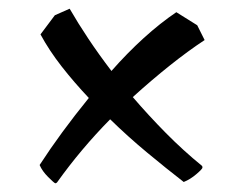

<svg xmlns="http://www.w3.org/2000/svg" viewBox="-20 -545 540 441"><path d="M107 -124Q104 -125 90.5 -138.5Q77 -152 71 -166Q119 -240 184 -320Q150 -356 121.5 -392.5Q93 -429 73 -466L106 -510L140 -525Q159 -492 183 -456Q207 -420 236 -382Q272 -423 310 -457.5Q348 -492 385 -517L433 -487L450 -453Q412 -428 370 -394.5Q328 -361 285 -322Q321 -280 361 -239.5Q401 -199 444 -164Q445 -163 445 -160Q445 -157 431 -145Q417 -133 402 -127Q362 -158 318 -194.5Q274 -231 233 -271Q166 -203 111 -126Q109 -124 107 -124Z"/></svg>

Font: Julee
Style: Regular
Weight: 400
Designer: Julian Tunni
Foundry: Julian Tunni
Version: Version 1.002; ttfautohint (v1.8.4.7-5d5b);gftools[0.9.23]